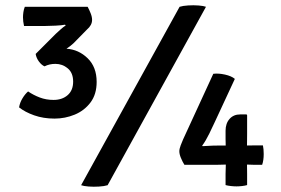

<svg xmlns="http://www.w3.org/2000/svg" viewBox="-20 -709 1076 735"><path d="M260 -396.5Q260 -430 239.5 -447.2Q219 -464.5 192 -464.5Q169 -464.5 150.5 -455Q139 -460 129 -473.5Q119 -487 116.5 -502.5L194 -580Q201.5 -587 211.8 -596.2Q222 -605.5 231.5 -611.5L229 -614.5Q216.5 -612 192.8 -610.8Q169 -609.5 152 -609.5H72Q68 -627 68 -643Q68 -651.5 69.5 -662.2Q71 -673 75 -683H315.5Q321.5 -672 327 -658.2Q332.5 -644.5 332.5 -633Q332.5 -612.5 313 -596L261.5 -543.5Q251 -533.5 234.5 -522.5Q281 -519.5 315.5 -486Q350 -452.5 350 -395.5Q350 -348 326.5 -316.8Q303 -285.5 266 -270.2Q229 -255 189 -255Q146 -255 110.8 -267.5Q75.5 -280 53 -298Q56 -316 65.8 -332.2Q75.5 -348.5 87.5 -359Q108 -345 132.2 -335.8Q156.5 -326.5 185 -326.5Q218 -326.5 239 -344.8Q260 -363 260 -396.5ZM667.5 -683Q680 -687 700.5 -688.2Q721 -689.5 740.2 -688Q759.5 -686.5 768.5 -683L392 0Q379 4 358.8 5.2Q338.5 6.5 319.2 5Q300 3.5 290.5 0ZM686 -78Q678.5 -90 672.5 -104.5Q666.5 -119 666.5 -130Q666.5 -139 671.8 -153Q677 -167 681 -175.5L796.5 -426.5Q816.5 -429 841.2 -423.5Q866 -418 879 -407L803.5 -244.5Q795 -225.5 781.2 -197.5Q767.5 -169.5 754 -151.5L755.5 -149.5Q774 -151 794.5 -151.5Q815 -152 825 -152H844Q844 -158 843.8 -165Q843.5 -172 843.5 -176V-208.5Q843.5 -236.5 858.8 -253.8Q874 -271 899.5 -271H924L926 -268V-196.5Q926 -186.5 925.8 -173.8Q925.5 -161 925.5 -152Q933 -152 941.8 -152.2Q950.5 -152.5 958 -152.5H986.5Q989.5 -138 989.5 -119.5Q989.5 -95 983.5 -78H956Q950 -78 941 -78.5Q932 -79 925.5 -79Q925.5 -71 925.8 -61.5Q926 -52 926 -43.5V-0.5Q917.5 2 906.5 3.2Q895.5 4.5 885.5 4.5Q875 4.5 863.8 3.2Q852.5 2 843.5 -0.5V-43.5Q843.5 -52 844 -61.5Q844.5 -71 844.5 -79Q837 -79 825.5 -78.5Q814 -78 804.5 -78Z"/></svg>

Font: Signika SC
Style: Regular
Weight: 400
Designer: Anna Giedryś
Foundry: Anna Giedryś
Version: Version 2.000; ttfautohint (v1.8.3) -l 8 -r 50 -G 200 -x 9 -